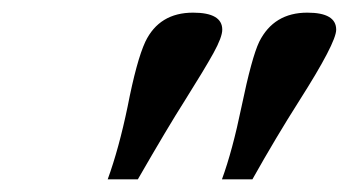

<svg xmlns="http://www.w3.org/2000/svg" viewBox="-20 -743 549 302"><path d="M149.4 -460.9Q167 -509.3 180.7 -575.2Q194.8 -647.5 208.5 -677.2Q230.5 -723.1 283.7 -723.1Q329.6 -723.1 329.6 -696.3Q329.6 -684.6 315.7 -659.4Q301.8 -634.3 270.5 -584.5Q244.6 -543.9 196.8 -460.9ZM329.1 -460.9Q345.7 -506.3 359.9 -575.2Q376 -652.8 387.7 -677.2Q410.6 -723.1 463.4 -723.1Q508.8 -723.1 508.8 -696.3Q508.8 -675.8 450.7 -584.5Q414.6 -527.8 377 -460.9Z"/></svg>

Font: Elstob 10pt Medium
Style: Italic
Weight: 500
Italic angle: -20°
Designer: Peter S. Baker
Version: Version 1.015